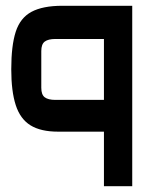

<svg xmlns="http://www.w3.org/2000/svg" viewBox="-20 -645 559 665"><path d="M340 -189H181Q121 -189 85.5 -211Q50 -233 34.5 -281Q19 -329 19 -405Q19 -487 34.5 -535Q50 -583 89 -604Q128 -625 196 -625H438V0H340ZM340 -299V-510H172Q147 -510 135 -501Q123 -492 123 -468V-341Q123 -317 135 -308Q147 -299 172 -299Z"/></svg>

Font: Changa Medium
Style: Regular
Weight: 500
Designer: Eduardo Rodriguez Tunni
Foundry: Eduardo Rodriguez Tunni
Version: Version 3.003